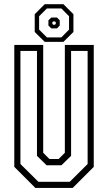

<svg xmlns="http://www.w3.org/2000/svg" viewBox="-20 -920 529 940"><path d="M153 0 50 -103V-700H191.5V-172L222 -141.5H267L297.5 -172V-700H439V-103L336 0ZM168 -30H321.5L409 -117V-670.5H328V-157L281 -111H208L161 -157V-670.5H80V-117ZM199 -715 150 -763.5V-850.5L199 -899.5H290.5L339.5 -850.5V-763.5L290.5 -715ZM209.5 -737H280.5L318 -775V-840.5L280.5 -878.5H209.5L171.5 -840.5V-775ZM231 -781 217 -795V-820.5L231 -834H259L272.5 -820.5V-795L259 -781ZM240.5 -799H249L253 -803V-811.5L249 -815H240.5L236.5 -811.5V-803Z"/></svg>

Font: Tourney Condensed Light
Style: Regular
Weight: 300
Width: 3
Designer: Tyler Finck
Foundry: Etcetera Type Co
Version: Version 1.010; ttfautohint (v1.8.3)